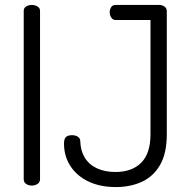

<svg xmlns="http://www.w3.org/2000/svg" viewBox="-20 -751 767 777"><path d="M109 0Q96 0 86 -6.5Q76 -13 76 -26V-707Q76 -719 86 -725Q96 -731 109 -731Q121 -731 131.5 -725Q142 -719 142 -707V-26Q142 -13 131.5 -6.5Q121 0 109 0ZM449 6Q385 6 338 -16.5Q291 -39 265 -79Q239 -119 239 -170Q239 -190 247.5 -197Q256 -204 272 -204Q284 -204 294.5 -198Q305 -192 305 -178Q306 -141 323 -113Q340 -85 372 -70Q404 -55 447 -55Q514 -55 551.5 -92.5Q589 -130 589 -208V-670H448Q437 -670 430.5 -679.5Q424 -689 424 -702Q424 -712 429.5 -721.5Q435 -731 448 -731H625Q636 -731 645.5 -724.5Q655 -718 655 -706V-208Q655 -130 627.5 -83Q600 -36 553.5 -15Q507 6 449 6Z"/></svg>

Font: Dosis
Style: Regular
Weight: 400
Designer: EdgarTolentino, PabloImpallari, IginoMarini
Foundry: EdgarTolentino, PabloImpallari, IginoMarini
Version: Version 3.001; ttfautohint (v1.8.2)